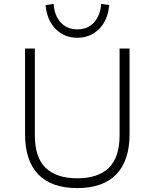

<svg xmlns="http://www.w3.org/2000/svg" viewBox="-20 -953 790 981"><path d="M375 8Q243 8 175.5 -62Q108 -132 108 -268V-705H158V-263Q158 -148 213.5 -95Q269 -42 375 -42Q480 -42 535.5 -95Q591 -148 591 -263V-705H642V-268Q642 -132 574 -62Q506 8 375 8ZM375 -760Q309 -760 264.5 -804.5Q220 -849 213 -927L254 -933Q258 -874 290 -838.5Q322 -803 375 -803Q430 -803 461.5 -839.5Q493 -876 497 -933L538 -927Q531 -849 486 -804.5Q441 -760 375 -760Z"/></svg>

Font: Nunito Sans 7pt ExtraLight
Style: Regular
Weight: 250
Designer: Vernon Adams
Foundry: Vernon Adams
Version: Version 3.101;gftools[0.9.27]